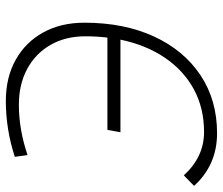

<svg xmlns="http://www.w3.org/2000/svg" viewBox="-72 -670 753 648"><g transform="rotate(90 304.0 -346.5)"><path d="M321.3 9.8Q241.7 9.8 182.4 -23.4Q123 -56.6 90.1 -116.2Q57.1 -175.8 57.1 -255.4Q57.1 -389.6 103.8 -490.5Q150.4 -591.3 234.4 -647.2Q318.4 -703.1 430.2 -703.1Q537.1 -703.1 607.9 -625.5L572.3 -590.8Q510.3 -659.2 425.8 -659.2Q345.7 -659.2 282 -624.8Q218.3 -590.3 175.3 -526.9Q132.3 -463.4 114.3 -377H426.8L418.9 -333H107.4Q103 -296.9 103 -258.8Q103 -191.4 132.1 -140.9Q161.1 -90.3 213.1 -62.3Q265.1 -34.2 334.5 -34.2Q417.5 -34.2 503.9 -63.5L509.8 -20.5Q417 9.8 321.3 9.8Z"/></g></svg>

Font: Cascadia Code NF ExtraLight
Style: Italic
Weight: 200
Italic angle: -10°
Monospace: yes
Designer: Aaron Bell
Foundry: Saja Typeworks
Version: Version 2404.023; ttfautohint (v1.8.4)